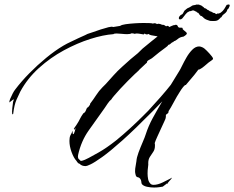

<svg xmlns="http://www.w3.org/2000/svg" viewBox="-20 -711 1049 860"><path d="M709 125Q703 126 692.5 127.5Q682 129 670 129Q654 129 638 125.5Q622 122 615 113Q614 110 613.5 107.5Q613 105 613 104Q613 100 611 95Q606 84 597.5 83Q589 82 587 70Q586 66 585.5 63Q585 60 585 56Q585 44 587.5 32.5Q590 21 591 11Q592 -5 600.5 -28Q609 -51 619 -74Q629 -97 633 -110Q645 -147 663.5 -181Q682 -215 701 -247L707 -257L664 -213Q583 -131 527.5 -81.5Q472 -32 437.5 -7.5Q403 17 386 25Q369 33 364 33Q346 33 337 23Q336 22 335 22Q334 22 332 21Q329 19 326.5 15.5Q324 12 322 9Q310 -4 300.5 -30Q291 -56 291 -80Q291 -95 295 -104Q297 -107 300.5 -114.5Q304 -122 304 -124H305Q305 -110 308 -110Q311 -110 314.5 -121.5Q318 -133 318 -136Q318 -135 317.5 -135.5Q317 -136 317 -136H316Q315 -135 315 -133Q315 -131 313 -130Q310 -133 311 -135Q326 -156 331.5 -166Q337 -176 340.5 -183Q344 -190 351 -200Q353 -204 356.5 -205.5Q360 -207 362 -211Q365 -216 366.5 -221Q368 -226 372 -230Q374 -229 378.5 -235.5Q383 -242 383 -242L384 -247Q398 -265 410.5 -284.5Q423 -304 439 -320L454 -335L489 -374Q505 -392 526 -411Q547 -430 565 -446Q569 -450 573.5 -453Q578 -456 582 -460Q600 -474 608 -483Q616 -492 634 -506Q644 -514 659 -526.5Q674 -539 686 -548L681 -549L658 -553Q651 -554 645 -559Q640 -556 636 -557Q632 -557 628 -561L624 -557H622Q620 -557 610 -559Q600 -561 592 -561Q586 -561 584 -559Q581 -561 577 -561Q573 -561 570 -562Q563 -558 550 -558Q539 -558 525.5 -559.5Q512 -561 502 -561Q491 -561 488 -558Q443 -555 384.5 -536.5Q326 -518 266 -485.5Q206 -453 154.5 -406.5Q103 -360 71 -301Q64 -287 54 -264.5Q44 -242 39 -201Q39 -200 36.5 -199Q34 -198 34 -211Q34 -217 35 -226.5Q36 -236 38 -250V-251Q38 -255 40.5 -260Q43 -265 40 -266L22 -252Q21 -257 25.5 -268Q30 -279 36.5 -291.5Q43 -304 48 -310Q76 -347 112 -383.5Q148 -420 187 -452Q226 -484 263 -506Q280 -516 296.5 -523.5Q313 -531 329 -539Q331 -540 341 -544.5Q351 -549 361 -553.5Q371 -558 372 -559Q380 -561 396 -567Q412 -573 431 -579Q450 -585 465.5 -589Q481 -593 487 -590L518 -595Q525 -600 542.5 -602.5Q560 -605 582 -606.5Q604 -608 623 -608Q639 -608 650.5 -607.5Q662 -607 666 -605V-606Q668 -607 672 -607Q676 -607 678.5 -606Q681 -605 683 -603Q689 -606 694 -604Q697 -604 700 -602.5Q703 -601 706 -600H709Q714 -600 717.5 -597.5Q721 -595 724 -593Q729 -596 731 -595Q733 -595 735 -593.5Q737 -592 738 -590Q740 -591 750.5 -595.5Q761 -600 761 -598Q764 -600 768 -600Q774 -600 776.5 -593Q779 -586 789 -587H793Q799 -587 798 -583.5Q797 -580 804 -575Q809 -571 813 -567.5Q817 -564 817 -561Q817 -556 802 -547Q786 -545 776.5 -536.5Q767 -528 758 -526L757 -523Q750 -522 745.5 -516.5Q741 -511 734 -510Q732 -506 730.5 -505Q729 -504 723 -499Q708 -488 693 -476.5Q678 -465 664 -453Q661 -450 653.5 -446Q646 -442 643 -440Q638 -436 638.5 -433Q639 -430 633 -426Q632 -425 624 -417.5Q616 -410 608.5 -403Q601 -396 601 -395Q597 -392 583.5 -379Q570 -366 552.5 -348.5Q535 -331 518.5 -313Q502 -295 491 -282Q480 -269 479 -266Q471 -260 462.5 -247.5Q454 -235 448 -226Q411 -174 377.5 -127Q344 -80 330 -18Q329 -15 329 -10Q329 -2 333 1.5Q337 5 342 10Q350 9 360.5 4.5Q371 0 378 -4Q386 -8 421.5 -28Q457 -48 500 -82Q532 -108 563 -136.5Q594 -165 616 -187Q638 -209 644 -215Q671 -244 699 -276Q727 -308 745 -331L783 -393Q787 -399 795.5 -416.5Q804 -434 815.5 -454Q827 -474 841.5 -488.5Q856 -503 872 -503Q879 -503 889 -498Q894 -496 906.5 -483.5Q919 -471 928.5 -459Q938 -447 932 -444Q929 -442 926.5 -439.5Q924 -437 920 -435Q915 -432 905 -423Q895 -414 884.5 -406.5Q874 -399 868 -399Q868 -399 865 -394.5Q862 -390 850 -375Q838 -360 812 -330Q809 -332 800.5 -321.5Q792 -311 784 -297.5Q776 -284 772 -278Q761 -259 753.5 -244.5Q746 -230 735 -213V-211Q735 -205 730.5 -202.5Q726 -200 723 -196Q723 -192 723 -189Q723 -186 722 -182Q722 -180 715.5 -166Q709 -152 700.5 -133.5Q692 -115 684 -97.5Q676 -80 673 -70Q674 -67 674 -64Q674 -61 674 -58Q674 -42 666.5 -31Q659 -20 651.5 -8.5Q644 3 644 20Q645 24 643 37.5Q641 51 641 66Q641 79 643.5 91.5Q646 104 654 112Q659 117 668 117Q686 117 709 106Q732 95 739 91L750 85Q750 86 750.5 86.5Q751 87 749 87Q748 90 738.5 100Q729 110 730 113Q729 112 726.5 111.5Q724 111 725 113ZM940 -617Q938 -617 929.5 -617Q921 -617 919 -618Q914 -620 906 -622.5Q898 -625 890 -633Q890 -635 887 -636Q884 -637 885 -638L878 -641Q874 -641 876.5 -646Q879 -651 875 -644L872 -647Q871 -648 871.5 -648.5Q872 -649 872 -649L869 -652V-651Q868 -651 868.5 -652.5Q869 -654 865 -654L861 -657Q861 -657 860 -658V-659H859V-660L858 -658Q858 -660 856 -660L850 -663Q850 -663 849.5 -663.5Q849 -664 848 -664H845Q844 -664 841.5 -664Q839 -664 839 -662Q839 -661 837 -663Q836 -661 831.5 -661Q827 -661 826 -659Q818 -656 811.5 -647.5Q805 -639 797 -629Q792 -624 787 -624Q781 -624 781 -630Q781 -634 784 -638Q789 -645 796 -647Q797 -647 800 -652Q803 -657 806 -663Q808 -665 815.5 -671Q823 -677 825 -676L837 -683Q839 -686 846.5 -687.5Q854 -689 856 -689Q856 -690 860 -690.5Q864 -691 864 -690Q866 -691 869 -690.5Q872 -690 873 -690L875 -688Q877 -690 877 -687L879 -688Q880 -688 880 -686V-687Q882 -685 883 -685V-686Q889 -680 892 -679Q892 -679 893 -678Q894 -677 893 -676Q894 -676 894 -676.5Q894 -677 894 -677Q895 -674 898 -674Q901 -674 906 -670Q908 -669 908 -666L909 -667Q910 -667 909 -667.5Q908 -668 909 -668Q912 -667 915 -664.5Q918 -662 921 -660H922Q925 -660 927.5 -658Q930 -656 931 -656L937 -653Q938 -653 938.5 -652.5Q939 -652 939 -652L941 -653Q942 -653 941.5 -652.5Q941 -652 942 -652V-653Q943 -653 945 -650Q947 -647 948 -648Q950 -648 950 -648Q952 -651 956 -650.5Q960 -650 961 -651Q969 -653 977 -661.5Q985 -670 990 -680Q992 -683 994 -687Q996 -691 1000 -690Q1002 -691 1004 -691Q1009 -691 1009 -686Q1009 -683 1003 -672Q999 -671 997.5 -665.5Q996 -660 994 -658Q992 -654 981 -646Q978 -645 974.5 -638.5Q971 -632 969 -633Q966 -629 959 -623Q952 -617 940 -617Z"/></svg>

Font: Cherish
Style: Regular
Weight: 400
Designer: Robert E. Leuschke
Foundry: Robert E. Leuschke
Version: Version 1.005